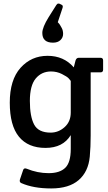

<svg xmlns="http://www.w3.org/2000/svg" viewBox="-20 -820 610 1080"><path d="M490 -413V-58Q490 6 485 61Q477 146 422.5 193Q368 240 268 240Q168 240 100 210Q88 205 92 190L110 137Q114 123 130 129Q191 154 253.5 154Q316 154 347 124Q378 94 378 18V-60Q334 12 236 12Q138 12 86.5 -51Q35 -114 35 -242.5Q35 -371 95.5 -438.5Q156 -506 247.5 -506Q339 -506 395 -441L405 -480Q410 -495 423 -495H545Q560 -495 560 -480V-428Q560 -413 545 -413ZM378 -187V-365Q374 -371 365.5 -380Q357 -389 328.5 -403.5Q300 -418 267 -418Q214 -418 181 -378.5Q148 -339 148 -252Q148 -165 172 -119.5Q196 -74 265 -74Q309 -74 343.5 -105Q378 -136 378 -187ZM254 -724 297 -792Q303 -800 307.5 -800Q312 -800 315 -799L327 -793Q336 -789 332 -776L305 -695Q314 -686 318.5 -678Q323 -670 327 -663Q335 -649 335 -629Q335 -609 320 -594.5Q305 -580 278 -580Q218 -580 218 -635Q218 -666 254 -724Z"/></svg>

Font: Crete Round
Style: Regular
Weight: 400
Designer: Veronika Burian
Foundry: TypeTogether
Version: Version 1.001